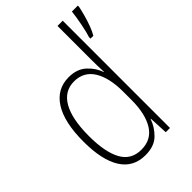

<svg xmlns="http://www.w3.org/2000/svg" viewBox="-226 -856 962 962"><g transform="rotate(-45 255.5 -375.0)"><path d="M221 10Q136 10 92.5 -58.5Q49 -127 49 -258Q49 -395 95 -467Q141 -539 225 -539Q283 -539 318.5 -506.5Q354 -474 367 -433H369Q368 -456 367.5 -476.5Q367 -497 367 -517V-760H404V0H374L369 -100H367Q353 -58 318.5 -24Q284 10 221 10ZM226 -24Q297 -24 332 -80.5Q367 -137 367 -236V-294Q367 -393 332 -449Q297 -505 229 -505Q160 -505 124 -442Q88 -379 88 -258Q88 -145 121 -84.5Q154 -24 226 -24ZM511 -751Q507 -731 499 -701.5Q491 -672 480.5 -644Q470 -616 459 -598H439V-609Q442 -617 447 -637Q452 -657 456.5 -680.5Q461 -704 464.5 -726Q468 -748 469 -760H511Z"/></g></svg>

Font: Noto Sans Khmer UI Condensed ExtraLight
Style: Regular
Weight: 200
Width: 3
Designer: Danh Hong and the Monotype Design Team
Foundry: Monotype Imaging Inc.
Version: Version 2.002; ttfautohint (v1.8.4.7-5d5b)